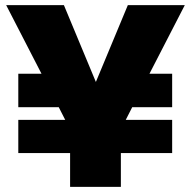

<svg xmlns="http://www.w3.org/2000/svg" viewBox="-20 -725 741 745"><path d="M449 -131V0H252V-131H51V-260H233L208 -309H51V-439H141L4 -705H228L352 -407L476 -705H697L560 -439H648V-309H493L468 -260H648V-131Z"/></svg>

Font: SVN-Poppins ExtraBold
Style: Regular
Weight: 800
Designer: Ninad Kale (Devanagari), Jonny Pinhorn (Latin)
Foundry: Indian Type Foundry
Version: Version 3.002 2017; ttfautohint (v1.8.3)